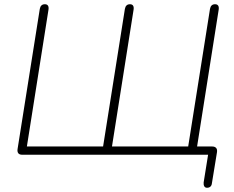

<svg xmlns="http://www.w3.org/2000/svg" viewBox="-20 -731 1104 907"><path d="M958 156Q949 156 945 149Q941 142 942 131L963 0H85Q72 0 66.5 -7Q61 -14 63 -27L168 -689Q170 -700 176 -705.5Q182 -711 192 -711Q202 -711 206.5 -704.5Q211 -698 209 -685L107 -39H467L570 -689Q572 -700 578 -705.5Q584 -711 594 -711Q604 -711 608.5 -704.5Q613 -698 611 -685L509 -39H869L972 -689Q974 -700 980 -705.5Q986 -711 996 -711Q1006 -711 1010.5 -704.5Q1015 -698 1013 -685L909 -26L900 -39H982Q995 -39 1001 -32Q1007 -25 1005 -12L981 135Q980 145 974 150.5Q968 156 958 156Z"/></svg>

Font: Nunito ExtraLight
Style: Italic
Weight: 200
Italic angle: -9°
Designer: Vernon Adams
Foundry: Vernon Adams
Version: Version 3.602